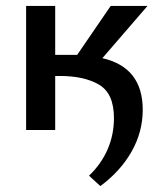

<svg xmlns="http://www.w3.org/2000/svg" viewBox="-20 -438 541 647"><path d="M461 -68Q461 7 423 73.5Q385 140 318 189L280 154Q321 115 342.5 65.5Q364 16 364 -40Q364 -123 314 -152.5Q264 -182 182 -182H166V0H68V-418H166V-253H215H240L353 -418H477L325 -242Q461 -211 461 -68Z"/></svg>

Font: Ysabeau Infant Semibold
Style: Regular
Weight: 600
Designer: Christian Thalmann (Catharsis Fonts)
Version: Version 0.003